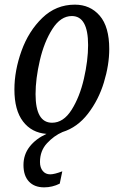

<svg xmlns="http://www.w3.org/2000/svg" viewBox="-20 -566 509 826"><path d="M152 131Q152 155 164 169.5Q176 184 196 184Q214 184 248 171L237 224Q205 240 170 240Q128 240 104.5 215Q81 190 81 144Q81 99 107.5 65Q134 31 180 10Q116 5 79 -43.5Q42 -92 42 -181Q42 -262 72.5 -347Q103 -432 162 -489Q221 -546 302 -546Q368 -546 409 -498.5Q450 -451 450 -355Q450 -287 427 -211.5Q404 -136 358.5 -77Q313 -18 249 2Q212 18 182 50.5Q152 83 152 131ZM204 -38Q253 -38 288 -93.5Q323 -149 341 -227.5Q359 -306 359 -372Q359 -497 289 -497Q241 -497 205.5 -441.5Q170 -386 151.5 -306.5Q133 -227 133 -161Q133 -38 204 -38Z"/></svg>

Font: Noto Serif Cond
Style: Italic
Weight: 400
Width: 3
Italic angle: -12°
Designer: Monotype Design Team
Foundry: Monotype Imaging Inc.
Version: Version 1.001